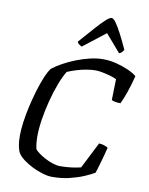

<svg xmlns="http://www.w3.org/2000/svg" viewBox="-102 -1036 858 1108"><g transform="rotate(10 327.0 -481.5)"><path d="M281 0Q256 0 224.5 -9.5Q193 -19 163 -34Q133 -49 110 -66.5Q87 -84 76 -101Q67 -116 62 -141.5Q57 -167 57 -202Q57 -236 63 -281Q69 -326 80 -374.5Q91 -423 104.5 -468.5Q118 -514 133.5 -552Q149 -590 165 -612Q190 -632 224.5 -651Q259 -670 298.5 -685.5Q338 -701 378 -710.5Q418 -720 455 -720Q493 -720 531 -710.5Q569 -701 602 -686.5Q635 -672 654 -656Q641 -603 624.5 -556.5Q608 -510 596 -487Q577 -487 563 -490Q549 -493 544 -497L547 -619Q537 -625 513.5 -632Q490 -639 465 -644Q440 -649 423 -649Q399 -649 369.5 -644Q340 -639 311 -630Q282 -621 259 -611Q240 -580 221.5 -531.5Q203 -483 188.5 -426.5Q174 -370 165.5 -315.5Q157 -261 157 -217Q157 -195 159 -175.5Q161 -156 165 -141Q172 -132 189 -119.5Q206 -107 228 -95.5Q250 -84 273 -76.5Q296 -69 315 -69Q338 -69 361.5 -71Q385 -73 405 -76.5Q425 -80 437 -83L515 -237Q531 -237 546.5 -231.5Q562 -226 568 -221Q563 -200 555 -171Q547 -142 539 -114Q531 -86 524 -67Q502 -54 466 -38.5Q430 -23 383 -11.5Q336 0 281 0ZM319 -770Q309 -775 301.5 -781Q294 -787 292 -794Q337 -845 370.5 -883Q404 -921 427 -942Q450 -963 461 -963Q472 -963 487 -942Q502 -921 522 -883Q542 -845 565 -794Q561 -788 555 -780.5Q549 -773 538 -770L450 -872Z"/></g></svg>

Font: Texturina Medium 12pt
Style: Italic
Weight: 400
Italic angle: -11°
Version: Version 1.002